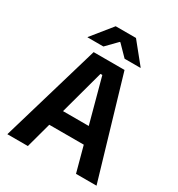

<svg xmlns="http://www.w3.org/2000/svg" viewBox="-193 -950 994 1074"><g transform="rotate(30 304.0 -413.0)"><path d="M16 0 204.5 -639H404L592 0H459.5L310.5 -552.5H298.5L148.5 0ZM159 -163V-267.5H448V-163ZM239 -826H370L475.5 -695.5V-693.5H373L306.5 -761.5H302.5L236 -693.5H133.5V-695.5Z"/></g></svg>

Font: Anek Latin SemiBold
Style: Regular
Weight: 600
Designer: Yesha Goshar
Foundry: Ek Type
Version: Version 1.003